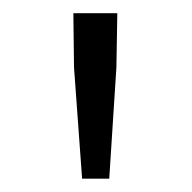

<svg xmlns="http://www.w3.org/2000/svg" viewBox="-20 -787 290 290"><path d="M104 -517.1 91.8 -685.1 90.8 -767.1H157.2L155.8 -685.1L145 -517.1Z"/></svg>

Font: Source Han Sans CN Light
Style: Regular
Weight: 300
Designer: Ryoko NISHIZUKA  (kana, bopomofo & ideographs); Paul D. Hunt (Latin, Greek & Cyrillic); Sandoll Communications , Soo-you
Foundry: Adobe
Version: Version 2.000;hotconv 1.0.107;makeotfexe 2.5.65593